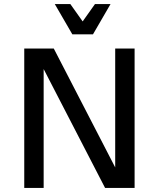

<svg xmlns="http://www.w3.org/2000/svg" viewBox="-20 -930 786 950"><path d="M100 0V-690H246L570 -63L550 -58V-690H646V0H500L176 -627L196 -632V0ZM527 -910 440 -760H338L251 -910H328L389 -824L450 -910Z"/></svg>

Font: Radio Canada
Style: Regular
Weight: 400
Designer: Charles Daoud, Etienne Aubert Bonn, Alexandre Saumier Demers, Jacques Le Bailly
Foundry: Radio-Canada
Version: Version 2.104;gftools[0.9.28.dev5+ged2979d]